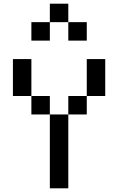

<svg xmlns="http://www.w3.org/2000/svg" viewBox="-20 -1020 640 1040"><path d="M250 0V-400H150V-500H50V-700H150V-500H250V-400H350V-500H450V-700H550V-500H450V-400H350V0ZM150 -800V-900H250V-1000H350V-900H450V-800H350V-900H250V-800Z"/></svg>

Font: Matrix Sans
Style: Regular
Weight: 400
Designer: Brad Neil
Version: Version 1.100